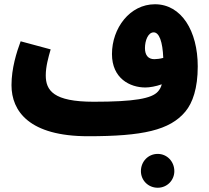

<svg xmlns="http://www.w3.org/2000/svg" viewBox="-20 -619 984 902"><path d="M394 21C650 21 778 -7 851 -95C885 -136 909 -204 909 -307C909 -474 832 -599 708 -599C590 -599 506 -487 506 -365C506 -251 590 -208 663 -208C683 -208 712 -213 740 -223C736 -207 729 -197 722 -189C693 -156 611 -141 420 -141C231 -141 195 -194 195 -265C195 -306 207 -349 218 -387L77 -425C58 -374 34 -298 34 -219C34 -96 118 21 394 21ZM661 -393C661 -429 676 -467 702 -467C728 -467 744 -423 747 -347C732 -343 717 -341 705 -341C676 -341 661 -360 661 -393ZM721 263C765 263 799 228 799 185C799 140 765 104 721 104C676 104 642 140 642 185C642 228 676 263 721 263Z"/></svg>

Font: Noto Sans Arabic ExtCond Blk
Style: Regular
Weight: 900
Width: 2
Designer: Monotype Design Team, Nadine Chahine, Nizar Qandah and Khaled Hosny
Foundry: Monotype Imaging Inc.
Version: Version 2.012